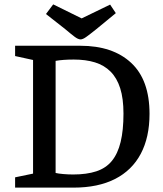

<svg xmlns="http://www.w3.org/2000/svg" viewBox="-20 -857 745 877"><path d="M49 0V-47L131 -64V-583L49 -601V-648H347Q495 -648 579 -570Q663 -492 663 -337Q663 -230 623 -154.5Q583 -79 505.5 -39.5Q428 0 316 0ZM314 -60Q376 -60 420 -74.5Q464 -89 491 -122Q518 -155 531 -208.5Q544 -262 544 -338Q544 -407 529 -454Q514 -501 485 -530Q456 -559 414 -572Q372 -585 317 -585Q292 -585 271.5 -583.5Q251 -582 234 -579V-67Q246 -64 269 -62Q292 -60 314 -60ZM348 -677Q337 -677 321 -689Q305 -701 279 -723L190 -793L223 -837L353 -773L483 -836L509 -797L419 -723Q389 -699 373.5 -688Q358 -677 348 -677Z"/></svg>

Font: Faustina Light Medium
Style: Regular
Weight: 500
Version: Version 1.200